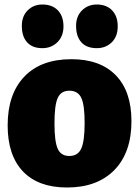

<svg xmlns="http://www.w3.org/2000/svg" viewBox="-20 -818 618 853"><path d="M564 -280Q564 -140 488 -62.5Q412 15 278 15Q150 15 82 -56.5Q14 -128 14 -261Q14 -400 88 -477.5Q162 -555 297 -555Q425 -555 494.5 -483.5Q564 -412 564 -280ZM222 -270Q222 -189 236.5 -157Q251 -125 288 -125Q326 -125 341 -158Q356 -191 356 -272Q356 -352 341 -383.5Q326 -415 288 -415Q251 -415 236.5 -383Q222 -351 222 -270ZM77 -703Q77 -746 103 -772Q129 -798 168 -798Q212 -798 237 -772Q262 -746 262 -701Q262 -657 235 -630.5Q208 -604 168 -604Q124 -604 100.5 -630Q77 -656 77 -703ZM318 -703Q318 -746 344.5 -772Q371 -798 410 -798Q453 -798 478 -772Q503 -746 503 -701Q503 -656 476.5 -630Q450 -604 410 -604Q365 -604 341.5 -630Q318 -656 318 -703Z"/></svg>

Font: Bitter Pro Black
Style: Regular
Weight: 900
Designer: Sol Matas, and Bitter project Authors
Foundry: Sol Matas
Version: Version 1.010